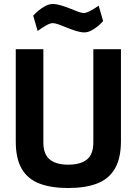

<svg xmlns="http://www.w3.org/2000/svg" viewBox="-20 -929 683 960"><path d="M320.4 11.1Q236.4 11.1 177.8 -11Q119.2 -33.2 89 -84.4Q58.8 -135.6 58.8 -222.1V-683H196.8V-217.4Q196.8 -157.9 228.6 -131.8Q260.4 -105.6 320.4 -105.6Q383.2 -105.6 415 -131.8Q446.7 -157.9 446.7 -217.4V-683H584.7V-223.6Q584.7 -137.7 554.5 -85.9Q524.3 -34 465.4 -11.4Q406.6 11.1 320.4 11.1ZM401.6 -767Q383.9 -767 361.5 -773.9Q339.1 -780.7 316 -790.2Q293 -799.7 273.8 -806.6Q254.5 -813.4 243.9 -813.4Q230.1 -813.4 207.4 -800Q184.6 -786.5 168.2 -774.2L146 -850.5Q157.4 -863.5 173.4 -876.7Q189.3 -889.9 207.7 -899.4Q226 -908.9 242.5 -908.9Q262.3 -908.9 285.2 -902Q308.1 -895.2 329.8 -886.4Q351.5 -877.6 369.8 -870.7Q388.2 -863.9 399.4 -863.9Q411.6 -863.9 434.1 -876.2Q456.6 -888.6 473.4 -900.5L495.6 -823.8Q485.8 -811.8 470 -798.6Q454.1 -785.4 436.3 -776.2Q418.5 -767 401.6 -767Z"/></svg>

Font: Cairo
Style: Regular
Weight: 400
Designer: Mohamed Gaber, Accademia di Belle Arti di Urbino
Foundry: Kief Type Foundry, Accademia di Belle Arti di Urbino
Version: Version 3.120